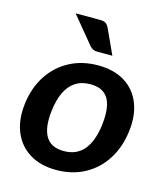

<svg xmlns="http://www.w3.org/2000/svg" viewBox="-111 -817 782 908"><g transform="rotate(15 280.5 -362.5)"><path d="M313.7 -521.8Q391.4 -521.8 444.3 -489.3Q497.2 -456.8 521.2 -397.3Q545.2 -337.7 535.2 -258Q525.2 -178.3 486.9 -118.4Q448.7 -58.6 387.8 -25.5Q326.8 7.6 248.6 7.6Q171.7 7.6 118.1 -25.5Q64.4 -58.6 40 -118.4Q15.5 -178.3 25.5 -258Q35.5 -337.7 74.5 -397.3Q113.6 -456.8 174.9 -489.3Q236.3 -521.8 313.7 -521.8ZM260.4 -88.1Q323.4 -88.1 359 -131.2Q394.6 -174.4 404.5 -257Q410.9 -312.9 402.5 -350.2Q394.1 -387.6 369.2 -406.9Q344.3 -426.2 302.3 -426.2Q258.8 -426.2 228.8 -406.7Q198.8 -387.2 180.7 -349.6Q162.6 -312 156.2 -257Q146.3 -175.7 171.4 -131.9Q196.5 -88.1 260.4 -88.1ZM146.5 -731.8H265.7Q286.2 -731.8 295.1 -724.9Q304.1 -718 310.2 -705.3L366.2 -583.1H294.2Q279.7 -583.1 271.5 -587.3Q263.2 -591.4 254.3 -601.1Z"/></g></svg>

Font: Aleo
Style: Italic
Weight: 400
Italic angle: -7°
Designer: Alessio Laiso
Foundry: Alessio Laiso
Version: Version 2.001;gftools[0.9.29]